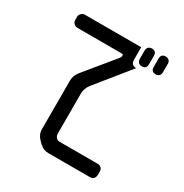

<svg xmlns="http://www.w3.org/2000/svg" viewBox="-195 -914 1119 1169"><g transform="rotate(30 364.0 -329.5)"><path d="M476 -737H80Q66 -737 55.5 -726.5Q45 -716 45 -703V-679Q45 -666 55.5 -655.5Q66 -645 80 -645H383Q401 -645 402 -641Q403 -638 403 -633Q403 -627 396 -617L224 -407Q202 -378 202 -344V-1Q202 31 227 59L247 79Q275 104 307 104H601Q633 104 636 69V45Q636 13 601 10H334Q304 10 299 -26V-311Q299 -343 321 -374L513 -611Q476 -612 476 -650ZM634 -638Q649 -638 658 -647Q667 -656 667 -671V-730Q667 -745 658 -754Q649 -763 634 -763Q602 -763 602 -730V-671Q602 -638 634 -638ZM537 -638Q569 -638 569 -671V-730Q569 -763 537 -763Q522 -763 513 -754Q504 -745 504 -730V-671Q504 -656 513 -647Q522 -638 537 -638Z"/></g></svg>

Font: WDXL Lubrifont SC
Style: Regular
Weight: 400
Designer: [WDXL Lubrifont] Copyright 2020-2022 (c) NightFurySL2001, Skr-ZERO; [ZCOOL QingKe HuangYou] Copyright 2018-2022 (c) The 
Version: Version 2.001;hotconv 1.1.1;makeotfexe 2.6.0